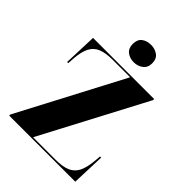

<svg xmlns="http://www.w3.org/2000/svg" viewBox="-261 -1070 1200 1200"><g transform="rotate(45 338.5 -470.0)"><path d="M42 0V-10L407 -704H253Q191 -704 153.5 -688.5Q116 -673 97.5 -637Q79 -601 74 -539L71 -493H61L69 -714H609V-704L243 -10H441Q503 -10 540 -25.5Q577 -41 595.5 -77Q614 -113 620 -175L624 -221H634L626 0ZM357 -786Q320 -786 295.5 -805.5Q271 -825 271 -863Q271 -903 295.5 -921.5Q320 -940 357 -940Q391 -940 417 -921.5Q443 -903 443 -863Q443 -825 417 -805.5Q391 -786 357 -786Z"/></g></svg>

Font: Noto Serif Display SemiCondensed Black
Style: Regular
Weight: 900
Width: 4
Designer: Monotype Design Team
Foundry: Monotype Imaging Inc.
Version: Version 2.009